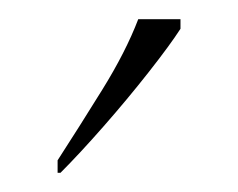

<svg xmlns="http://www.w3.org/2000/svg" viewBox="-20 -786 248 200"><path d="M40 -619Q62 -653 86.5 -692.5Q111 -732 124 -766H168V-756Q157 -739 135 -711Q113 -683 88 -654.5Q63 -626 43 -606H40Z"/></svg>

Font: Noto Serif Ethiopic SemiCondensed Thin
Style: Regular
Weight: 100
Width: 4
Designer: Monotype Design Team
Foundry: Monotype Imaging Inc.
Version: Version 2.102; ttfautohint (v1.8.4.7-5d5b)